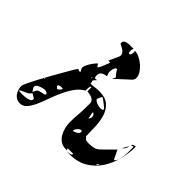

<svg xmlns="http://www.w3.org/2000/svg" viewBox="-184 -1057 1368 1368"><g transform="rotate(45 500.0 -373.0)"><path d="M913 -140Q928 -150 934.5 -171.5Q941 -193 943.5 -218.5Q946 -244 945.5 -268Q945 -292 945 -306L940 -307Q938 -306 933 -303.5Q928 -301 927 -300Q925 -312 937 -315Q949 -318 956 -318Q956 -252 939 -185.5Q922 -119 886.5 -65.5Q851 -12 795.5 21Q740 54 663 54L633 53Q647 52 662 49Q677 46 677 33H620L627 47H613Q583 47 561.5 32Q540 17 526.5 -6Q513 -29 506.5 -56.5Q500 -84 500 -109Q500 -149 503.5 -188Q507 -227 507 -267V-313Q504 -325 496 -332.5Q488 -340 477.5 -344Q467 -348 455.5 -350Q444 -352 433 -353V-393H427Q424 -393 422.5 -386.5Q421 -380 420.5 -372Q420 -364 420 -356.5Q420 -349 420 -347Q383 -327 357 -290Q331 -253 311 -209Q291 -165 275 -119.5Q259 -74 242 -36.5Q225 1 204 24.5Q183 48 153 48Q133 48 118.5 40Q104 32 94 18.5Q84 5 78.5 -12.5Q73 -30 73 -48Q73 -56 87.5 -87Q102 -118 124 -159.5Q146 -201 172 -247Q198 -293 220 -331.5Q242 -370 257 -395Q272 -420 273 -420Q275 -420 283.5 -416.5Q292 -413 293 -413Q300 -413 300 -420Q297 -422 292 -432.5Q287 -443 287 -447Q287 -457 294 -472.5Q301 -488 310.5 -503Q320 -518 330.5 -530.5Q341 -543 347 -547Q348 -544 353 -536.5Q358 -529 360 -527Q361 -526 363 -526Q367 -526 373.5 -539Q380 -552 386.5 -568Q393 -584 398 -597.5Q403 -611 403 -613H384L420 -693L421 -702Q421 -714 414.5 -723Q408 -732 399 -738.5Q390 -745 379.5 -750Q369 -755 360 -760Q359 -763 359 -770Q359 -782 368 -788.5Q377 -795 389.5 -797.5Q402 -800 415 -800Q428 -800 437 -800H453Q449 -794 447.5 -790Q446 -786 446 -780Q446 -774 447 -763.5Q448 -753 456 -753Q463 -753 466 -759.5Q469 -766 470 -774Q471 -782 470 -789Q469 -796 469 -797Q490 -797 515 -785Q540 -773 562 -754Q584 -735 598.5 -712Q613 -689 613 -667Q613 -649 598 -635.5Q583 -622 573 -613Q569 -609 557.5 -598.5Q546 -588 533.5 -576.5Q521 -565 509.5 -554.5Q498 -544 493 -540L507 -567Q505 -568 501 -572.5Q497 -577 492.5 -582.5Q488 -588 484.5 -593Q481 -598 480 -600Q473 -609 474.5 -611.5Q476 -614 467 -614Q460 -614 456 -607.5Q452 -601 449.5 -592.5Q447 -584 446.5 -575Q446 -566 446 -560Q446 -551 450 -544.5Q454 -538 454 -530Q454 -528 453 -527Q430 -525 414.5 -514.5Q399 -504 399 -479Q399 -469 403 -460.5Q407 -452 427 -460Q413 -445 408.5 -439.5Q404 -434 404.5 -431Q405 -428 407.5 -424Q410 -420 410 -408Q432 -408 452 -411Q472 -414 494 -414Q555 -414 587.5 -385.5Q620 -357 634 -313.5Q648 -270 650 -218.5Q652 -167 653 -120L673 -100Q675 -99 686 -98Q697 -97 702 -97Q727 -97 750 -102Q773 -107 793 -127L880 -213V-207ZM387 -440Q390 -441 390 -443.5Q390 -446 387 -447Q384 -447 384 -443Q384 -439 387 -440ZM607 -346Q607 -348 598.5 -355.5Q590 -363 578.5 -372Q567 -381 556 -389Q545 -397 540 -400Q535 -398 531 -391.5Q527 -385 525 -378Q521 -370 520 -360Q528 -347 548.5 -340Q569 -333 584 -333Q591 -333 599 -335Q607 -337 607 -346ZM920 -283Q920 -273 911.5 -259.5Q903 -246 893 -240L920 -287ZM587 -247Q587 -255 581.5 -265Q576 -275 566 -275Q566 -262 570 -249.5Q574 -237 574 -223Q579 -223 580 -227Q582 -229 584.5 -236.5Q587 -244 587 -247ZM273 -213Q280 -219 288 -226Q296 -233 296 -243Q295 -243 288 -243.5Q281 -244 273.5 -243Q266 -242 259.5 -239.5Q253 -237 253 -230V-227L267 -213ZM153 -200Q156 -201 156 -203.5Q156 -206 153 -207Q150 -207 150 -203Q150 -199 153 -200ZM240 -130Q240 -138 230 -142.5Q220 -147 213 -147Q207 -147 195 -144.5Q183 -142 170.5 -137Q158 -132 149 -125Q140 -118 140 -110Q140 -102 148 -90Q156 -78 160 -73Q161 -77 166 -87Q171 -97 173 -100Q179 -108 190 -111.5Q201 -115 212.5 -117Q224 -119 232 -121.5Q240 -124 240 -130ZM607 -120Q606 -122 603.5 -124.5Q601 -127 600 -127Q593 -127 585.5 -122.5Q578 -118 572 -111Q566 -104 562 -96Q558 -88 558 -81Q564 -81 572.5 -84Q581 -87 588.5 -91.5Q596 -96 601.5 -102.5Q607 -109 607 -116ZM167 -67Q166 -67 163.5 -64.5Q161 -62 160 -60Q154 -50 141.5 -43.5Q129 -37 116.5 -32Q104 -27 94.5 -22Q85 -17 85 -11Q89 -11 108 -10Q127 -9 147.5 -11Q168 -13 184.5 -19.5Q201 -26 201 -41Q201 -46 200 -47ZM861 -43Q861 -46 860 -47Q858 -45 853 -40Q848 -35 847 -33Q846 -33 846 -30Q846 -28 847 -27Q848 -28 853.5 -33Q859 -38 860 -40Q861 -41 861 -43Z"/></g></svg>

Font: Genkaimincho
Style: Regular
Weight: 800
Designer: Dr. Ken Lunde (project architect, glyph set definition & overall production); Masataka HATTORI \u670D \u90E8 \u6B63 \u8C
Foundry: Adobe Systems Incorporated
Version: Version 1.00